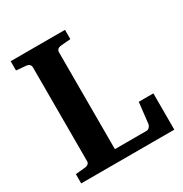

<svg xmlns="http://www.w3.org/2000/svg" viewBox="-158 -792 870 913"><g transform="rotate(-30 277.0 -335.5)"><path d="M26.9 0V-50.8L82 -56.2Q91.3 -57.1 97.7 -62.7Q104 -68.4 104 -78.1V-592.8Q104 -602.5 97.7 -608.4Q91.3 -614.3 82 -615.2L26.9 -620.1V-670.9H325.2V-620.1L269 -615.2Q259.8 -614.3 253.4 -608.4Q247.1 -602.5 247.1 -592.8V-61H420.9Q426.3 -61 430.4 -63.5Q434.6 -65.9 437.7 -69.6Q440.9 -73.2 442.6 -77.1Q444.3 -81.1 444.8 -84L458 -199.2H538.1V0Z"/></g></svg>

Font: Charis SIL Viet
Style: Bold
Weight: 700
Foundry: SIL International
Version: Version 5.000